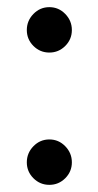

<svg xmlns="http://www.w3.org/2000/svg" viewBox="-20 -528 273 537"><path d="M181 -74Q181 -48 162.5 -29.5Q144 -11 118 -11Q92 -11 73.5 -29.5Q55 -48 55 -74Q55 -100 73.5 -119Q92 -138 118 -138Q144 -138 162.5 -119Q181 -100 181 -74ZM181 -444Q181 -418 162.5 -399.5Q144 -381 118 -381Q92 -381 73.5 -399.5Q55 -418 55 -444Q55 -470 73.5 -489Q92 -508 118 -508Q144 -508 162.5 -489Q181 -470 181 -444Z"/></svg>

Font: BM JUA
Style: Regular
Weight: 400
Designer: BONGJIN KIM, JAEHYUN KEUM, JUHEE TAE
Foundry: WOOWA BROTHERS Corporation.
Version: Version 1.100